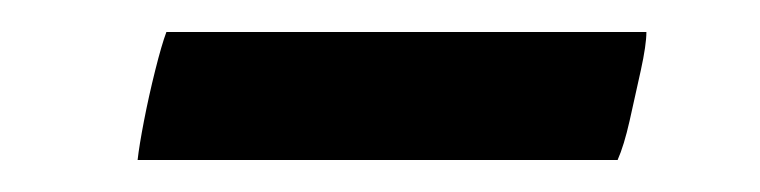

<svg xmlns="http://www.w3.org/2000/svg" viewBox="-20 -325 475 120"><path d="M366 -225H66Q67 -234 70 -249.5Q73 -265 77 -281Q81 -297 84 -305H384Q384 -297 380.5 -281Q377 -265 373.5 -249.5Q370 -234 366 -225Z"/></svg>

Font: Poltawski Nowy
Style: Bold Italic
Weight: 700
Italic angle: -12°
Designer: Adam Pótawski, Mateusz Machalski, Borys Kosmynka, Ania Wieluska
Foundry: Capitalics.wtf
Version: Version 1.001;gftools[0.9.25]